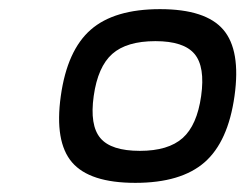

<svg xmlns="http://www.w3.org/2000/svg" viewBox="-20 -730 537 420"><path d="M137.5 -375Q99 -420 113 -520Q127 -620 178.5 -665Q230 -710 330 -710Q430 -710 468.5 -665Q507 -620 493 -520Q479 -420 427.5 -375Q376 -330 276 -330Q176 -330 137.5 -375ZM286 -400Q348 -400 379.5 -428Q411 -456 420 -520Q429 -584 405.5 -612Q382 -640 320 -640Q257 -640 225.5 -612Q194 -584 185 -520Q176 -456 199.5 -428Q223 -400 286 -400Z"/></svg>

Font: Fivo Sans Modern Med
Style: Italic
Weight: 450
Designer: Alexander Slobzheninov
Foundry: Alexander Slobzheninov
Version: 1.0